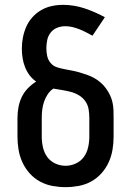

<svg xmlns="http://www.w3.org/2000/svg" viewBox="-20 -763 540 791"><path d="M250 8Q223 8 196 3Q169 -2 145 -15Q121 -28 102.5 -48.5Q84 -69 72.5 -94Q61 -119 56.5 -146Q52 -173 52 -200V-277Q52 -299 56 -321Q60 -343 69.5 -363Q79 -383 94.5 -399Q110 -415 129 -427Q113 -438 101.5 -453.5Q90 -469 83 -487Q76 -505 73 -524Q70 -543 70 -563Q70 -586 74.5 -609Q79 -632 88.5 -653.5Q98 -675 114 -692.5Q130 -710 150 -721.5Q170 -733 193 -738Q216 -743 240 -743Q285 -743 328.5 -728.5Q372 -714 412 -692L361 -616Q348 -623 334.5 -630Q321 -637 307 -642.5Q293 -648 278.5 -651.5Q264 -655 249 -655Q231 -655 215 -648.5Q199 -642 188.5 -628.5Q178 -615 174.5 -598Q171 -581 171 -564Q171 -548 174.5 -532Q178 -516 188.5 -503.5Q199 -491 214.5 -486Q230 -481 246 -478Q262 -475 277.5 -472Q293 -469 308.5 -464.5Q324 -460 339.5 -454.5Q355 -449 369 -441Q383 -433 395 -422.5Q407 -412 416.5 -399Q426 -386 433 -371.5Q440 -357 443.5 -341Q447 -325 447.5 -309Q448 -293 448 -277V-200Q448 -173 443.5 -146Q439 -119 427.5 -94Q416 -69 397.5 -48.5Q379 -28 355 -15Q331 -2 304 3Q277 8 250 8ZM250 -80Q272 -80 292.5 -89.5Q313 -99 325.5 -116.5Q338 -134 343 -156Q348 -178 348 -200V-277Q348 -295 345 -313Q342 -331 331.5 -346Q321 -361 305 -370.5Q289 -380 271.5 -384.5Q254 -389 236 -392Q218 -395 200 -398Q186 -389 176.5 -374.5Q167 -360 161.5 -344Q156 -328 154 -311Q152 -294 152 -277V-200Q152 -178 157 -156Q162 -134 174.5 -116.5Q187 -99 207.5 -89.5Q228 -80 250 -80Z"/></svg>

Font: Iosevka Semibold
Style: Regular
Weight: 600
Monospace: yes
Designer: Belleve Invis
Foundry: Belleve Invis
Version: Version 33.2.3; ttfautohint (v1.8.4)